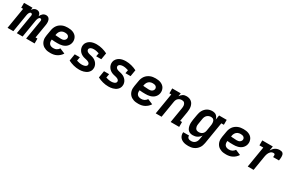

<svg xmlns="http://www.w3.org/2000/svg" viewBox="141 -1867 5112 3408"><g transform="rotate(30 2697.0 -162.5)"><path d="M-6 0 65 -430H26V-530H200L192 -481Q200 -493 210 -504Q220 -515 232.5 -523Q245 -531 259 -534.5Q273 -538 286 -538Q303 -538 319 -532Q335 -526 345.5 -514Q356 -502 361.5 -486.5Q367 -471 369 -455Q376 -471 386.5 -486.5Q397 -502 411 -514Q425 -526 442.5 -532Q460 -538 477 -538Q495 -538 511 -531.5Q527 -525 537.5 -512Q548 -499 553.5 -482.5Q559 -466 560.5 -448.5Q562 -431 560.5 -413Q559 -395 556 -377L510 -100H549V0H375L441 -397Q442 -405 441.5 -412.5Q441 -420 437.5 -426Q434 -432 427 -435Q420 -438 413 -438Q401 -438 391 -428Q381 -418 376 -406Q371 -394 367.5 -382Q364 -370 362 -358L303 0H184L250 -397Q251 -405 250.5 -412.5Q250 -420 246.5 -426Q243 -432 236.5 -435Q230 -438 222 -438Q210 -438 200.5 -428Q191 -418 185.5 -406Q180 -394 177 -382Q174 -370 172 -358L113 0Z M876 8Q851 8 826.5 5.5Q802 3 779.5 -4.5Q757 -12 737 -24Q717 -36 701.5 -53Q686 -70 675.5 -91Q665 -112 660 -135.5Q655 -159 656 -183.5Q657 -208 661 -233L680 -343Q684 -370 694 -397Q704 -424 721 -448Q738 -472 762 -490Q786 -508 812.5 -519Q839 -530 867 -534Q895 -538 922 -538Q950 -538 977.5 -534Q1005 -530 1029 -520Q1053 -510 1073.5 -493.5Q1094 -477 1106.5 -454Q1119 -431 1123.5 -404Q1128 -377 1123 -350Q1119 -326 1107.5 -304Q1096 -282 1078 -264Q1060 -246 1038 -234.5Q1016 -223 992 -216.5Q968 -210 945 -208Q922 -206 898 -206Q868 -206 838 -207Q808 -208 778 -212Q774 -189 777.5 -165.5Q781 -142 794.5 -125Q808 -108 830 -100.5Q852 -93 876 -93Q892 -93 908.5 -96Q925 -99 940 -107Q955 -115 968 -127Q981 -139 990 -153L1096 -108Q1079 -80 1054 -57Q1029 -34 999.5 -19Q970 -4 938.5 2Q907 8 876 8ZM913 -305Q928 -305 943 -307.5Q958 -310 971 -317.5Q984 -325 994 -338Q1004 -351 1006 -366Q1009 -382 1002.5 -397Q996 -412 983.5 -421Q971 -430 954.5 -433.5Q938 -437 922 -437Q907 -437 892 -434.5Q877 -432 863 -425.5Q849 -419 837 -408Q825 -397 817 -383.5Q809 -370 804 -355.5Q799 -341 797 -327L795 -313Q809 -311 824 -310Q839 -309 854 -308.5Q869 -308 883.5 -306.5Q898 -305 913 -305Z M1463 8Q1403 8 1346.5 -7Q1290 -22 1239 -48L1262 -189H1367L1354 -112Q1380 -104 1407 -98.5Q1434 -93 1462 -93Q1476 -93 1490.5 -95Q1505 -97 1519.5 -102Q1534 -107 1546 -117.5Q1558 -128 1560 -142Q1563 -158 1555 -171Q1547 -184 1535 -191.5Q1523 -199 1509 -203.5Q1495 -208 1480.5 -211.5Q1466 -215 1451.5 -218Q1437 -221 1423 -226Q1409 -231 1396.5 -237.5Q1384 -244 1372 -252.5Q1360 -261 1350.5 -271Q1341 -281 1332.5 -293Q1324 -305 1318 -318Q1312 -331 1308.5 -345Q1305 -359 1304 -374.5Q1303 -390 1306 -405Q1311 -438 1333 -466Q1355 -494 1385 -510Q1415 -526 1447.5 -532Q1480 -538 1513 -538Q1543 -538 1572 -534Q1601 -530 1629.5 -522.5Q1658 -515 1684.5 -505Q1711 -495 1736 -482L1714 -349H1609L1621 -417Q1595 -425 1568.5 -431Q1542 -437 1514 -437Q1500 -437 1486.5 -435Q1473 -433 1460 -428Q1447 -423 1436 -412.5Q1425 -402 1423 -388Q1421 -373 1428.5 -360Q1436 -347 1447.5 -339Q1459 -331 1473.5 -326.5Q1488 -322 1502 -318.5Q1516 -315 1530.5 -312Q1545 -309 1559 -304Q1573 -299 1586 -292.5Q1599 -286 1610.5 -277.5Q1622 -269 1632 -259Q1642 -249 1650.5 -237.5Q1659 -226 1665 -212.5Q1671 -199 1674.5 -185.5Q1678 -172 1679 -156.5Q1680 -141 1677 -126Q1674 -103 1662.5 -82.5Q1651 -62 1633.5 -46Q1616 -30 1594.5 -19.5Q1573 -9 1551 -3Q1529 3 1507 5.5Q1485 8 1463 8Z M2063 8Q2003 8 1946.5 -7Q1890 -22 1839 -48L1862 -189H1967L1954 -112Q1980 -104 2007 -98.5Q2034 -93 2062 -93Q2076 -93 2090.5 -95Q2105 -97 2119.5 -102Q2134 -107 2146 -117.5Q2158 -128 2160 -142Q2163 -158 2155 -171Q2147 -184 2135 -191.5Q2123 -199 2109 -203.5Q2095 -208 2080.5 -211.5Q2066 -215 2051.5 -218Q2037 -221 2023 -226Q2009 -231 1996.5 -237.5Q1984 -244 1972 -252.5Q1960 -261 1950.5 -271Q1941 -281 1932.5 -293Q1924 -305 1918 -318Q1912 -331 1908.5 -345Q1905 -359 1904 -374.5Q1903 -390 1906 -405Q1911 -438 1933 -466Q1955 -494 1985 -510Q2015 -526 2047.5 -532Q2080 -538 2113 -538Q2143 -538 2172 -534Q2201 -530 2229.5 -522.5Q2258 -515 2284.5 -505Q2311 -495 2336 -482L2314 -349H2209L2221 -417Q2195 -425 2168.5 -431Q2142 -437 2114 -437Q2100 -437 2086.5 -435Q2073 -433 2060 -428Q2047 -423 2036 -412.5Q2025 -402 2023 -388Q2021 -373 2028.5 -360Q2036 -347 2047.5 -339Q2059 -331 2073.5 -326.5Q2088 -322 2102 -318.5Q2116 -315 2130.5 -312Q2145 -309 2159 -304Q2173 -299 2186 -292.5Q2199 -286 2210.5 -277.5Q2222 -269 2232 -259Q2242 -249 2250.5 -237.5Q2259 -226 2265 -212.5Q2271 -199 2274.5 -185.5Q2278 -172 2279 -156.5Q2280 -141 2277 -126Q2274 -103 2262.5 -82.5Q2251 -62 2233.5 -46Q2216 -30 2194.5 -19.5Q2173 -9 2151 -3Q2129 3 2107 5.5Q2085 8 2063 8Z M2676 8Q2651 8 2626.5 5.5Q2602 3 2579.5 -4.5Q2557 -12 2537 -24Q2517 -36 2501.5 -53Q2486 -70 2475.5 -91Q2465 -112 2460 -135.5Q2455 -159 2456 -183.5Q2457 -208 2461 -233L2480 -343Q2484 -370 2494 -397Q2504 -424 2521 -448Q2538 -472 2562 -490Q2586 -508 2612.5 -519Q2639 -530 2667 -534Q2695 -538 2722 -538Q2750 -538 2777.5 -534Q2805 -530 2829 -520Q2853 -510 2873.5 -493.5Q2894 -477 2906.5 -454Q2919 -431 2923.5 -404Q2928 -377 2923 -350Q2919 -326 2907.5 -304Q2896 -282 2878 -264Q2860 -246 2838 -234.5Q2816 -223 2792 -216.5Q2768 -210 2745 -208Q2722 -206 2698 -206Q2668 -206 2638 -207Q2608 -208 2578 -212Q2574 -189 2577.5 -165.5Q2581 -142 2594.5 -125Q2608 -108 2630 -100.5Q2652 -93 2676 -93Q2692 -93 2708.5 -96Q2725 -99 2740 -107Q2755 -115 2768 -127Q2781 -139 2790 -153L2896 -108Q2879 -80 2854 -57Q2829 -34 2799.5 -19Q2770 -4 2738.5 2Q2707 8 2676 8ZM2713 -305Q2728 -305 2743 -307.5Q2758 -310 2771 -317.5Q2784 -325 2794 -338Q2804 -351 2806 -366Q2809 -382 2802.5 -397Q2796 -412 2783.5 -421Q2771 -430 2754.5 -433.5Q2738 -437 2722 -437Q2707 -437 2692 -434.5Q2677 -432 2663 -425.5Q2649 -419 2637 -408Q2625 -397 2617 -383.5Q2609 -370 2604 -355.5Q2599 -341 2597 -327L2595 -313Q2609 -311 2624 -310Q2639 -309 2654 -308.5Q2669 -308 2683.5 -306.5Q2698 -305 2713 -305Z M3031 0 3102 -429H3063V-530H3238L3228 -465Q3238 -481 3252 -495.5Q3266 -510 3283 -520.5Q3300 -531 3319 -534.5Q3338 -538 3356 -538Q3385 -538 3411.5 -529.5Q3438 -521 3458.5 -503.5Q3479 -486 3491 -462Q3503 -438 3508 -410.5Q3513 -383 3511.5 -354.5Q3510 -326 3506 -297L3473 -101H3512V0H3337L3389 -313Q3391 -328 3392 -342.5Q3393 -357 3391 -371Q3389 -385 3383.5 -397.5Q3378 -410 3368.5 -419.5Q3359 -429 3345.5 -433Q3332 -437 3317 -437Q3297 -437 3278 -431Q3259 -425 3243 -411Q3227 -397 3218.5 -378Q3210 -359 3207 -340L3151 0Z M3820 213Q3794 213 3768 210Q3742 207 3718.5 198.5Q3695 190 3675 176Q3655 162 3641.5 141.5Q3628 121 3623 96Q3618 71 3621 45H3740Q3738 61 3744 75Q3750 89 3762 97.5Q3774 106 3789 109Q3804 112 3820 112Q3841 112 3862.5 104.5Q3884 97 3900 80.5Q3916 64 3924.5 43.5Q3933 23 3936 2L3949 -76Q3936 -56 3918.5 -39.5Q3901 -23 3880 -12Q3859 -1 3836.5 3.5Q3814 8 3792 8Q3764 8 3738.5 -0.5Q3713 -9 3695.5 -28Q3678 -47 3669 -72Q3660 -97 3656.5 -123.5Q3653 -150 3655 -177.5Q3657 -205 3661 -233L3680 -343Q3684 -368 3691.5 -392Q3699 -416 3712 -439Q3725 -462 3744 -481.5Q3763 -501 3786 -514Q3809 -527 3834 -532.5Q3859 -538 3884 -538Q3907 -538 3929 -532Q3951 -526 3967.5 -511.5Q3984 -497 3994 -477.5Q4004 -458 4009 -436L4024 -530H4180V-429H4128L4054 18Q4049 45 4040 71Q4031 97 4014.5 120.5Q3998 144 3975.5 162.5Q3953 181 3927 192.5Q3901 204 3873.5 208.5Q3846 213 3820 213ZM3857 -93Q3877 -93 3896.5 -99Q3916 -105 3932 -119Q3948 -133 3956.5 -152Q3965 -171 3968 -190L3986 -300Q3989 -316 3990 -331.5Q3991 -347 3989.5 -362Q3988 -377 3983.5 -391Q3979 -405 3969.5 -416Q3960 -427 3946 -432Q3932 -437 3917 -437Q3895 -437 3873.5 -429.5Q3852 -422 3835 -406Q3818 -390 3809 -369Q3800 -348 3797 -327L3779 -217Q3776 -202 3775.5 -187Q3775 -172 3777.5 -158Q3780 -144 3786.5 -131Q3793 -118 3803.5 -109Q3814 -100 3828 -96.5Q3842 -93 3857 -93Z M4476 8Q4451 8 4426.5 5.5Q4402 3 4379.5 -4.5Q4357 -12 4337 -24Q4317 -36 4301.5 -53Q4286 -70 4275.5 -91Q4265 -112 4260 -135.5Q4255 -159 4256 -183.5Q4257 -208 4261 -233L4280 -343Q4284 -370 4294 -397Q4304 -424 4321 -448Q4338 -472 4362 -490Q4386 -508 4412.5 -519Q4439 -530 4467 -534Q4495 -538 4522 -538Q4550 -538 4577.5 -534Q4605 -530 4629 -520Q4653 -510 4673.5 -493.5Q4694 -477 4706.5 -454Q4719 -431 4723.5 -404Q4728 -377 4723 -350Q4719 -326 4707.5 -304Q4696 -282 4678 -264Q4660 -246 4638 -234.5Q4616 -223 4592 -216.5Q4568 -210 4545 -208Q4522 -206 4498 -206Q4468 -206 4438 -207Q4408 -208 4378 -212Q4374 -189 4377.5 -165.5Q4381 -142 4394.5 -125Q4408 -108 4430 -100.5Q4452 -93 4476 -93Q4492 -93 4508.5 -96Q4525 -99 4540 -107Q4555 -115 4568 -127Q4581 -139 4590 -153L4696 -108Q4679 -80 4654 -57Q4629 -34 4599.5 -19Q4570 -4 4538.5 2Q4507 8 4476 8ZM4513 -305Q4528 -305 4543 -307.5Q4558 -310 4571 -317.5Q4584 -325 4594 -338Q4604 -351 4606 -366Q4609 -382 4602.5 -397Q4596 -412 4583.5 -421Q4571 -430 4554.5 -433.5Q4538 -437 4522 -437Q4507 -437 4492 -434.5Q4477 -432 4463 -425.5Q4449 -419 4437 -408Q4425 -397 4417 -383.5Q4409 -370 4404 -355.5Q4399 -341 4397 -327L4395 -313Q4409 -311 4424 -310Q4439 -309 4454 -308.5Q4469 -308 4483.5 -306.5Q4498 -305 4513 -305Z M4917 0 4988 -429H4909V-530H5125L5110 -440Q5122 -461 5138 -479.5Q5154 -498 5174.5 -511.5Q5195 -525 5218 -531.5Q5241 -538 5264 -538Q5283 -538 5301.5 -533.5Q5320 -529 5331.5 -515.5Q5343 -502 5347 -484Q5351 -466 5351 -446.5Q5351 -427 5348.5 -408Q5346 -389 5343 -370H5223Q5224 -377 5225 -384.5Q5226 -392 5226 -399.5Q5226 -407 5225 -414.5Q5224 -422 5220 -427.5Q5216 -433 5209 -435Q5202 -437 5194 -437Q5179 -437 5164 -431.5Q5149 -426 5137.5 -415Q5126 -404 5117.5 -390.5Q5109 -377 5103 -362.5Q5097 -348 5093.5 -333.5Q5090 -319 5087 -304L5037 0Z"/></g></svg>

Font: Iosevka Curly Slab Extended
Style: Bold Italic
Weight: 700
Width: 7
Italic angle: -9°
Monospace: yes
Designer: Belleve Invis
Foundry: Belleve Invis
Version: Version 11.0.0; ttfautohint (v1.8.3)